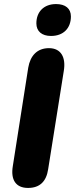

<svg xmlns="http://www.w3.org/2000/svg" viewBox="-20 -916 369 945"><path d="M118 9C176 9 208 -23 217 -83L294 -567C305 -633 281 -679 221 -679C163 -679 129 -642 119 -583L43 -98C32 -32 57 9 118 9ZM231 -739C292 -739 329 -777 329 -835C329 -874 302 -896 256 -896C196 -896 159 -858 159 -801C159 -762 186 -739 231 -739Z"/></svg>

Font: SN Pro Heavy
Style: Italic
Weight: 800
Italic angle: -9°
Designer: Tobias Whetton
Foundry: Supernotes
Version: Version 1.001;Glyphs 3.2 (3249)